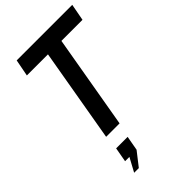

<svg xmlns="http://www.w3.org/2000/svg" viewBox="-288 -788 1146 1146"><g transform="rotate(-45 285.0 -215.0)"><path d="M155.5 0 261.5 -613.5H375L269 0ZM80 -593.5 100.5 -700H569.5L549.5 -593.5ZM161.5 270H122L169 183H132.5L149 91H246L229.5 183Z"/></g></svg>

Font: Cabin SemiCondensedSemiBold
Style: Italic
Weight: 600
Width: 4
Italic angle: -10°
Designer: Pablo Impallari
Foundry: Pablo Impallari. http://www.impallari.com Igino Marini. http://www.ikern.com
Version: Version 3.001